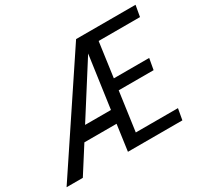

<svg xmlns="http://www.w3.org/2000/svg" viewBox="-202 -908 1163 1105"><g transform="rotate(-30 379.5 -355.5)"><path d="M353 0H714.8L728 -73.7H447.8L483.9 -333H715.8L729 -406.7H494.1L525.9 -636.7H800.8L814 -710.9H418.9L-54.7 0H53.2L163.1 -172.4H377ZM388.7 -257.3H216.8L437.5 -604.5Z"/></g></svg>

Font: Roboto Condensed
Style: Italic
Weight: 400
Designer: Google
Version: Version 1.000;PS 001.000;hotconv 1.0.88;makeotf.lib2.5.64775